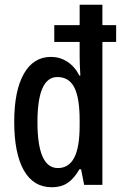

<svg xmlns="http://www.w3.org/2000/svg" viewBox="-20 -780 513 810"><path d="M199 10Q121 10 80.5 -61.5Q40 -133 40 -266Q40 -397 80.5 -468.5Q121 -540 195 -540Q232 -540 263.5 -520Q295 -500 315 -461H319Q316 -511 316 -540V-603H209V-674H316V-760H412V-674H470V-603H412V0H335L322 -66H315Q293 -27 265.5 -8.5Q238 10 199 10ZM224 -71Q270 -71 293 -114.5Q316 -158 316 -251V-273Q316 -367 293.5 -411Q271 -455 222 -455Q138 -455 138 -265Q138 -71 224 -71Z"/></svg>

Font: Noto Sans Lao Looped ExtraCondensed Medium
Style: Regular
Weight: 500
Width: 2
Designer: Mark Frömberg, Ben Mitchell
Foundry: The Fontpad Ltd
Version: Version 1.002; ttfautohint (v1.8.4.7-5d5b)